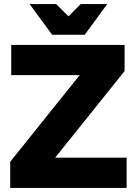

<svg xmlns="http://www.w3.org/2000/svg" viewBox="-20 -920 670 940"><path d="M30 0V-128L370 -552H35V-700H590V-572L250 -148H600V0ZM235 -750 125 -900H255L315 -840L375 -900H505L395 -750Z"/></svg>

Font: Golos Text VF
Style: Regular
Weight: 400
Designer: A.Korolkova, Vitaly Kuzmin
Foundry: ParaType Ltd
Version: Version 2.003